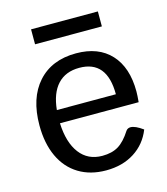

<svg xmlns="http://www.w3.org/2000/svg" viewBox="-110 -809 787 905"><g transform="rotate(-15 283.5 -357.0)"><path d="M527 -261H143Q147 -166 187 -113.5Q227 -61 297 -61Q344 -61 375.5 -80Q407 -99 437 -146Q445 -157 459 -157Q482 -157 519 -130Q493 -64 435 -27Q377 10 297 10Q220 10 163.5 -24.5Q107 -59 77 -123.5Q47 -188 47 -276Q47 -409 114.5 -484.5Q182 -560 301 -560Q410 -560 470 -495Q530 -430 530 -313Q530 -293 527 -261ZM433 -325Q433 -490 298 -490Q231 -490 192 -448Q153 -406 145 -325ZM126 -724H452V-651H126Z"/></g></svg>

Font: Krub Medium
Style: Regular
Weight: 500
Designer: Ekaluck Peanpanawate
Foundry: Cadson Demak Co.,Ltd.
Version: Version 1.000; ttfautohint (v1.6)